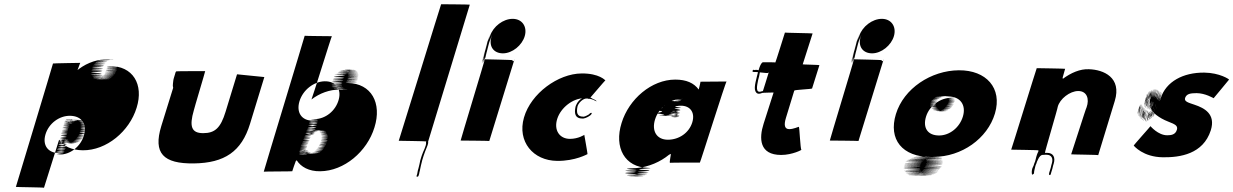

<svg xmlns="http://www.w3.org/2000/svg" viewBox="-20 -834 5826 907"><path d="M625.4 -325C660 -435 608.2 -524 495.6 -522C443 -520 607.4 -518 494.8 -516C442.1 -514 607.1 -514 494.8 -513C441.5 -512 605.9 -510 493.6 -509C440.3 -508 605 -507 492.7 -506C439.4 -505 605.1 -504 491.2 -501C437.3 -498 601.6 -496 488.3 -495C435 -494 599.7 -493 486.4 -492C433.1 -491 597.5 -489 484.2 -488C430.9 -487 596.9 -487 483.3 -485C429.7 -483 593.4 -482 479.8 -480C426.4 -479 590.1 -478 475.5 -476C420.9 -474 585.3 -472 471 -471C417.7 -470 580.4 -469 467.1 -468C413.8 -467 577.8 -467 464.5 -466C411.2 -465 574.9 -464 460.6 -463C406.2 -462 571.2 -462 456.9 -461C403.6 -460 567.6 -460 453.6 -460C399.6 -460 563.3 -459 449.3 -459C395.3 -459 559.3 -459 446.3 -459C393.3 -459 557.6 -460 443.6 -460C389.6 -460 553.9 -461 439.9 -461C385.9 -461 551.2 -462 437.2 -462C383.2 -462 548.2 -462 434.6 -463C380.9 -464 544.9 -464 431.2 -465C378.2 -465 542.5 -466 429.8 -467C377.1 -468 541.7 -470 428.7 -470C375.7 -470 539.9 -474 426.9 -474C373.9 -474 538.8 -477 424.8 -477C371.8 -477 536.8 -480 423.8 -480C370.8 -480 536.4 -482 423.4 -482C369.4 -482 532.7 -483 418.7 -483C365.7 -483 532.9 -487 420.8 -490C368.7 -493 534.6 -496 422.3 -498C369.9 -500 536.5 -502 424.1 -504C371.7 -506 538.3 -508 425.9 -510C373.2 -511 538.5 -512 426.1 -514C373.8 -516 541 -520 428 -520C375 -520 541.9 -523 428.9 -523C376.9 -523 543.8 -526 432.4 -528C380.7 -529 546 -530 434.3 -531C382.6 -532 548 -533 436.3 -534C384.6 -535 549.9 -536 438.2 -537C386.5 -538 552.8 -539 441.1 -540C390.4 -541 555.7 -542 445 -543C394.3 -544 560.6 -545 449.9 -546C398.2 -547 565.2 -547 454.5 -548C403.8 -549 569.8 -549 459.2 -550C407.2 -550 574.5 -551 462.5 -551C411.5 -551 577.8 -552 466.8 -552C415.8 -552 582.1 -553 471.1 -553C418.1 -553 588.4 -554 475.4 -554C423.4 -554 589.1 -553 478.1 -553C427.1 -553 375.7 -529 338.9 -497L342.3 -495C344 -494 358.5 -538 359.2 -537C359.2 -537 229.6 -535 230.3 -534C231 -533 55.3 48 55 49C55.7 50 187.4 51 187.8 53L259.2 -174C281.4 -142 319.2 -125 370.9 -124C483.6 -123 591.4 -214 625.4 -325ZM376.6 -195C361.1 -141 310.5 -103 261.8 -104C214.1 -105 314.7 -107 264.7 -107C214.7 -107 315.3 -109 265.3 -109C216.3 -109 317.2 -112 267.9 -114C219.5 -116 320.1 -118 270.7 -120C222.3 -122 322.2 -125 273.1 -128C224.1 -131 325.7 -133 276.6 -136C227.5 -139 327.4 -142 278.3 -145C228.9 -147 330.9 -150 280.8 -153C231.7 -156 331.3 -158 281.9 -160C232.8 -163 333.4 -165 284.1 -167C234.7 -169 336.2 -174 285.2 -174C235.2 -174 336.1 -177 286.1 -177C237.1 -177 337.1 -177 287.1 -177C237.8 -176 338.5 -175 288.2 -174C238.9 -173 339.6 -172 289.3 -171C240 -170 340.4 -168 291.1 -167C242.4 -165 343.1 -164 294.8 -163C246.5 -162 347.5 -162 298.2 -161C250.2 -161 350.9 -160 301.6 -159C253.6 -159 354.3 -158 305.3 -158C255.3 -158 359 -157 309 -157C261 -157 362.7 -156 313.7 -156C265.7 -156 366.7 -156 318.7 -156C268.7 -156 373 -157 323 -157C275 -157 377.6 -159 328.6 -159C278.6 -159 383.5 -162 333.5 -162C285.5 -162 386.8 -163 338.1 -164C290.4 -165 392.1 -167 343.4 -168C294.7 -169 395.3 -171 346.6 -172C297.9 -173 400.2 -174 351.8 -176C304.4 -178 405 -180 356.6 -182C308.3 -184 409.9 -186 360.5 -188C312.1 -190 413.4 -191 363.7 -192C315 -193 414.6 -195 364.9 -196C316.2 -197 416.2 -197 366.5 -198C317.8 -199 418.8 -202 369.7 -205C321.6 -208 421.5 -211 371.8 -212C322.1 -213 422.4 -214 372.7 -215C323 -216 423.6 -218 374 -219C324.3 -220 424.9 -222 374.5 -224C325.1 -226 426.3 -230 375.3 -230C325.3 -230 424.8 -235 374.8 -235C324.8 -235 425.8 -238 375.1 -239C325.4 -240 426 -242 375.3 -243C325.6 -244 425.2 -246 374.8 -248C324.4 -250 424 -252 373.7 -254C323.3 -256 422.6 -257 370.9 -258C320.2 -259 419.5 -260 367.8 -261C317.1 -262 414.4 -263 362.7 -264C312 -265 410 -265 358.3 -266C306.6 -267 404.6 -267 352.6 -267C300.9 -268 398.9 -268 346.9 -268C295.9 -268 393.9 -268 341.9 -268C290.6 -267 389.3 -266 337.3 -266C286.3 -266 384.3 -266 333 -265C282 -265 379.7 -264 327.4 -263C276.1 -262 374.1 -262 323.1 -262C271.8 -261 370.5 -260 318.2 -259C266.9 -258 364.9 -258 312.6 -257C261.3 -256 358 -252 306 -252C256 -252 354.7 -251 304.7 -251C254.7 -251 355 -252 305 -252C255 -252 356 -255 306 -255C257 -255 357.3 -256 307.6 -257C258.9 -258 359.5 -260 309.8 -261C261.1 -262 362 -265 312 -265C262 -265 362.6 -267 312.6 -267C263.6 -267 363.2 -269 312.5 -270C262.9 -271 362.2 -272 310.2 -272C259.2 -272 358.2 -272 306.9 -271C255.5 -270 353.9 -268 303.9 -268C253.9 -268 353.3 -266 303.3 -266C253.3 -266 351.7 -264 301.4 -263C251.1 -262 350.8 -261 299.5 -260C248.9 -258 347.3 -256 297.3 -256C247.3 -256 346 -252 296 -252C246 -252 344.8 -248 294.8 -248C245.8 -248 344.3 -243 294.3 -243C244.3 -243 343.4 -240 293.4 -240C243.4 -240 342.2 -236 292.2 -236C243.2 -236 341.5 -234 291.2 -233C242.2 -233 340.6 -231 290.6 -231C239.6 -231 338.1 -226 289.1 -226C239.1 -226 338.8 -225 288.8 -225C239.8 -225 337.9 -222 287.3 -220C237.6 -218 337.3 -217 286.7 -215C237.4 -214 335.5 -211 284.9 -209C235.3 -207 334 -206 283.1 -203C233.5 -201 332.5 -198 281.6 -195C231.7 -192 330.8 -189 280.2 -187C230.6 -185 328.9 -183 278.3 -181C228.7 -179 327.1 -177 276.2 -174C225.3 -171 325.7 -169 275.1 -167C225.4 -165 323.8 -163 272.9 -160C223.3 -158 322.4 -155 271.8 -153C221.6 -149 319.6 -146 269 -144C219.4 -142 318.5 -139 267.6 -136C216.7 -133 315.1 -131 264.1 -128C213.2 -125 312.6 -123 262 -121C211.4 -119 309.8 -117 259.2 -115C208.5 -113 307.9 -111 257.9 -111C207.9 -111 178.9 -147 195.1 -200C210.7 -251 260.1 -288 311.7 -287C366.4 -286 391.8 -248 376.6 -195Z M852.8 -405H845.8C833.8 -405 824 -409 817.3 -413C804.4 -420 806.1 -432 807.3 -449C807.3 -449 741.2 -236 741.8 -238C702.6 -110 751.3 -60 896 -62C1040.6 -64 1121.1 -118 1161.1 -249L1228.7 -470L1099.7 -483L1045.6 -306C1022.3 -230 995.7 -205 939.7 -205C884.7 -205 873.2 -236 895.7 -313C895 -314 950.3 -498 949.3 -498C948.3 -498 814.3 -498 812.9 -497C809.3 -495 807.9 -487 806.7 -483L802.7 -470L800.9 -464C797.8 -454 798.4 -446 796.9 -438C793.3 -410 810.1 -396 843.1 -396H851.1C887.3 -400 905.4 -420 919.7 -457L920.9 -461C921.2 -462 922.9 -464 923.2 -465L928.7 -483L930.8 -490C931.4 -492 932.7 -493 932.3 -495C928.1 -504 921.5 -489 919.7 -483L914.2 -465C913.9 -464 912.6 -463 912.2 -462L910.7 -457C900.6 -424 881.3 -410 852.8 -405Z M1748.9 -232C1785.1 -347 1734.5 -440 1623.1 -442C1572.7 -444 1737.4 -446 1626 -448C1574.6 -450 1739.6 -450 1627.9 -451C1576.2 -452 1740.8 -454 1629.1 -455C1577.4 -456 1741.7 -457 1630 -458C1578.3 -459 1743.6 -460 1631.6 -463C1580.5 -466 1745.1 -468 1632.4 -469C1580.7 -470 1745 -471 1632.3 -472C1580.6 -473 1746.2 -475 1633.5 -476C1581.8 -477 1745.8 -477 1633.4 -479C1582.1 -481 1745.4 -482 1633 -484C1581.3 -485 1744.6 -486 1631.2 -488C1578.8 -490 1743.4 -492 1629.7 -493C1577 -494 1741.3 -495 1628.6 -496C1575.9 -497 1738.9 -497 1626.3 -498C1573.6 -499 1737.9 -500 1624.2 -501C1571.5 -502 1735.5 -502 1621.8 -503C1569.1 -504 1733.1 -504 1619.1 -504C1566.1 -504 1729.4 -505 1615.4 -505C1562.4 -505 1726.4 -505 1613.4 -505C1560.4 -505 1724.1 -504 1610.1 -504C1557.1 -504 1718.8 -503 1604.8 -503C1551.8 -503 1715.5 -502 1601.5 -502C1548.5 -502 1712.2 -501 1598.2 -501C1544.9 -500 1707.6 -499 1593.3 -498C1540.3 -498 1704.3 -498 1590.9 -497C1537.6 -496 1701 -494 1588 -494C1536 -494 1696.8 -490 1583.8 -490C1530.8 -490 1694.9 -487 1580.9 -487C1528.9 -487 1690 -484 1577 -484C1525 -484 1688.4 -482 1575.4 -482C1522.4 -482 1685.1 -481 1571.1 -481C1519.1 -481 1681.8 -477 1567.9 -474C1515 -471 1679.1 -468 1565.5 -466C1512.9 -464 1676.2 -462 1562.6 -460C1510 -458 1674.4 -456 1560.8 -454C1508.5 -453 1673.2 -452 1559.6 -450C1507 -448 1669.7 -444 1556.7 -444C1504.7 -444 1668.8 -441 1555.8 -441C1504.8 -441 1668.9 -438 1556.3 -436C1505 -435 1668.7 -434 1556.4 -433C1505.1 -432 1668.8 -431 1556.5 -430C1505.2 -429 1668.9 -428 1556.5 -427C1505.2 -426 1669.9 -425 1557.6 -424C1506.3 -423 1671 -422 1559.7 -421C1509.4 -420 1675.1 -419 1563.8 -418C1512.5 -417 1678.5 -417 1567.2 -416C1516.9 -415 1680.9 -415 1569.6 -414C1518.6 -414 1684.3 -413 1572.3 -413C1521.3 -413 1687 -412 1576 -412C1526 -412 1690.7 -411 1579.7 -411C1527.7 -411 1696.3 -410 1583.3 -410C1532.3 -410 1697.7 -411 1586.7 -411C1536.7 -411 1490.5 -394 1451.3 -364C1453.6 -365 1545.4 -662 1547.7 -663C1547.7 -663 1418 -664 1419.3 -665C1420.6 -666 1224.7 -22 1226 -23C1227.3 -24 1359.3 -24 1360.6 -25C1360.9 -26 1375.7 -71 1377.3 -73C1378.9 -75 1381.2 -76 1381.5 -77C1401.1 -46 1439.3 -24 1492.6 -25C1605.9 -26 1714.1 -118 1748.9 -232ZM1579.7 -362C1564.8 -310 1518.2 -272 1464.9 -271C1413.5 -270 1519.9 -268 1465.9 -268C1413.9 -268 1520.6 -267 1466.6 -267C1415.6 -267 1520.4 -263 1465.8 -261C1413.2 -259 1518.6 -257 1464 -255C1412.3 -253 1517.4 -250 1462.5 -247C1409.6 -244 1515 -242 1460.1 -239C1407.2 -236 1512.2 -233 1457.3 -230C1404.7 -228 1508.8 -225 1453.9 -222C1401 -219 1505.3 -217 1450.7 -215C1397.8 -212 1503.2 -210 1448.6 -208C1396 -206 1499.5 -201 1445.5 -201C1393.5 -201 1498.5 -198 1444.5 -198C1392.5 -198 1499.8 -199 1445.8 -199C1395.1 -200 1501.1 -200 1448.5 -201C1397.8 -202 1504.4 -204 1451.7 -205C1401 -206 1508.3 -207 1455.6 -208C1406.2 -210 1513.5 -211 1461.8 -212C1412.1 -213 1519.1 -213 1466.4 -214C1415.7 -215 1523.7 -215 1471 -216C1421.3 -217 1527.3 -217 1475.3 -217C1423.3 -217 1533.6 -218 1479.6 -218C1429.6 -218 1538 -219 1485 -219C1435 -219 1542 -219 1490 -219C1438 -219 1547.6 -218 1493.6 -218C1443.6 -218 1551 -216 1499 -216C1447 -216 1556.4 -214 1502.4 -214C1452.4 -214 1557.8 -212 1504.5 -211C1453.2 -210 1560.6 -208 1507.3 -207C1456 -206 1562.7 -205 1509.4 -204C1458.1 -203 1564.5 -201 1510.8 -199C1460.2 -197 1566.6 -195 1513 -193C1461.4 -191 1568.1 -190 1513.5 -188C1461.9 -186 1567.3 -184 1512.9 -183C1460.6 -182 1566.3 -181 1512 -180C1459.7 -179 1566.4 -178 1512.1 -177C1460.8 -176 1565.9 -173 1511 -170C1459.1 -167 1564.1 -164 1509.8 -163C1457.5 -162 1562.2 -161 1507.9 -160C1455.6 -159 1561.3 -158 1507 -157C1454.7 -156 1559.1 -154 1504.5 -152C1451.9 -150 1556.6 -146 1501.6 -146C1449.6 -146 1552.8 -140 1498.8 -140C1446.8 -140 1549.9 -137 1495.6 -136C1443.3 -135 1548.7 -133 1493.4 -132C1441.1 -131 1545.4 -129 1489.8 -127C1436.2 -125 1540.9 -124 1485.3 -122C1431.7 -120 1536.4 -119 1480.1 -118C1426.8 -117 1531.2 -115 1474.9 -114C1421.5 -113 1525.5 -113 1469.2 -112C1414.9 -111 1518.6 -110 1462.3 -109C1408 -108 1513 -108 1457 -108C1402.7 -107 1506.7 -107 1450.7 -107C1397.7 -107 1501 -108 1445 -108C1392.3 -109 1497.3 -109 1441.3 -109C1388.3 -109 1492.3 -109 1437.6 -110C1384.6 -110 1488.9 -111 1433.2 -112C1380.5 -113 1485.5 -113 1430.9 -114C1378.2 -115 1482.2 -115 1426.5 -116C1373.8 -117 1478.1 -118 1422.4 -119C1368.7 -120 1474.9 -124 1418.9 -124C1366.9 -124 1472.6 -123 1418.6 -123C1366.6 -123 1471.7 -120 1417.7 -120C1365.7 -120 1471.4 -119 1417.1 -118C1365.8 -117 1471.2 -115 1416.9 -114C1365.5 -113 1470.6 -110 1416.6 -110C1364.6 -110 1470.3 -109 1416.3 -109C1364.3 -109 1469.4 -106 1414.1 -105C1360.8 -104 1465.8 -104 1410.8 -104C1357.8 -104 1462.8 -104 1408.1 -105C1355.4 -106 1461 -108 1407 -108C1355 -108 1461.3 -109 1407.3 -109C1355.3 -109 1461.9 -111 1408.2 -112C1356.5 -113 1462.9 -114 1408.2 -115C1356.8 -117 1462.7 -120 1408.7 -120C1356.7 -120 1463.6 -123 1409.6 -123C1357.6 -123 1465.1 -128 1411.1 -128C1359.1 -128 1466.4 -132 1412.4 -132C1360.4 -132 1467.6 -136 1413.6 -136C1361.6 -136 1468.8 -140 1414.8 -140C1362.8 -140 1469.4 -142 1415.7 -143C1363.7 -143 1470 -144 1416 -144C1363 -144 1470.9 -150 1417.9 -150C1365.9 -150 1472.2 -151 1418.2 -151C1366.2 -151 1474.1 -154 1420.7 -156C1369.3 -158 1475.6 -159 1422.2 -161C1370.5 -162 1477.1 -164 1423.8 -166C1372.4 -168 1480 -170 1426.9 -173C1375.5 -175 1482.1 -177 1429 -180C1377.9 -183 1485.9 -186 1432.5 -188C1381.1 -190 1487.7 -192 1434.3 -194C1382.9 -196 1490.5 -198 1437.5 -201C1386.4 -204 1493.3 -207 1439.9 -209C1388.5 -211 1495.1 -213 1442 -216C1390.6 -218 1498.3 -220 1444.9 -222C1395.1 -226 1502 -229 1448.6 -231C1397.2 -233 1504.2 -236 1451.1 -239C1400 -242 1506.6 -244 1453.5 -247C1402.4 -250 1508 -252 1454.7 -254C1403.3 -256 1509.9 -258 1456.5 -260C1405.1 -262 1510.7 -264 1456.7 -264C1404.7 -264 1378.6 -303 1394.8 -356C1411.3 -410 1463.3 -449 1513.6 -450C1564.9 -451 1594.9 -415 1579.7 -362Z M1956.6 -38C1954.8 -32 1952.9 -26 1952.4 -21C1951.5 -18 1951.9 -16 1951 -13L1949.8 -9L1948.8 -6L1947.9 -3C1946.1 3 1955.4 2 1957.2 -4L1957.8 -6L1959.1 -10L1960 -13C1960.9 -16 1960.5 -18 1961.4 -21L1962.9 -26C1966.1 -43 1970 -59 1974.5 -77L1981 -98C1983.4 -106 1985.9 -111 1988.1 -118L1992.1 -128C1997.1 -141 2004.4 -155 2002.4 -165L2199.3 -812C2198.6 -813 2064.9 -814 2063.9 -814C2062.9 -814 1865 -170 1863.7 -169C1863.7 -169 1994.1 -167 1993.8 -166C1993.4 -165 1991.8 -163 1992.5 -162C1995.3 -145 1978.7 -120 1972 -98L1965.5 -77C1962.3 -63 1960.6 -51 1956.6 -38Z M2269.8 -588C2256 -543 2282 -628 2268.2 -583C2254.5 -538 2281.5 -623 2267.4 -577C2254.3 -531 2279.6 -617 2265.9 -572C2252.4 -528 2279.4 -613 2265.7 -568C2251.9 -523 2278.5 -610 2264.7 -565L2263.5 -561C2250.1 -517 2276.4 -603 2262.9 -559C2249.1 -514 2274.4 -600 2260.7 -555L2260.1 -553C2246.3 -508 2273.6 -594 2261.2 -550C2248.7 -506 2276.3 -593 2263.8 -549C2251.4 -505 2279.3 -593 2267.2 -550C2255 -507 2281.9 -595 2269.1 -553L2269.7 -555C2256.5 -512 2284.4 -600 2271.3 -557C2258.5 -515 2285.4 -603 2272.5 -561L2273.7 -565C2260.9 -523 2287.8 -611 2275 -569C2262.1 -527 2288 -615 2275.2 -573C2261.7 -529 2290.2 -622 2276.7 -578C2263.9 -536 2290.4 -626 2277.5 -584L2281.5 -597C2281.5 -597 2295.9 -644 2283.4 -603C2283.4 -603 2298 -651 2285.2 -609C2272.3 -567 2298.6 -656 2285.7 -614C2271 -566 2306.1 -684 2291.8 -637C2279.2 -596 2307.4 -685 2294.9 -644C2282.4 -603 2309.6 -692 2296.7 -650C2283.9 -608 2311.8 -696 2298.9 -654C2286.1 -612 2314.3 -701 2301.5 -659C2288 -615 2311.9 -582 2355.9 -582C2399.9 -582 2446.6 -620 2459 -664C2471.5 -708 2446.8 -745 2401.8 -745C2356.8 -745 2309.8 -709 2295.3 -665C2280.9 -621 2306.8 -706 2293.1 -661L2292.8 -660C2279.3 -616 2304.3 -701 2290.6 -656C2276.5 -610 2301.8 -696 2288 -651C2274.3 -606 2300.3 -691 2286.2 -645C2272.1 -599 2296.8 -683 2282.8 -637C2268.7 -591 2295.7 -676 2281 -628C2266.3 -580 2292.3 -665 2278.2 -619C2264.5 -574 2290.2 -658 2276.4 -613C2262.7 -568 2289.9 -654 2275.9 -608C2262.1 -563 2288.1 -648 2274 -602ZM2404.6 -545C2406.6 -545 2409.5 -548 2410.2 -550C2410.5 -551 2410.8 -552 2410.1 -553L2291.4 -168C2290.7 -169 2157 -170 2156 -170C2155 -170 2271.7 -555 2270.4 -554C2270.4 -554 2401.5 -551 2401.2 -550C2400.2 -547 2401.6 -545 2404.6 -545Z M2730.8 -274H2735.8C2746.1 -275 2769.4 -286 2774.5 -296C2778.2 -305 2766.7 -300 2764.5 -296C2763.6 -293 2742.5 -283 2738.5 -283H2734.5C2705.5 -283 2702.6 -303 2707.9 -330L2709.4 -335C2717.5 -355 2744.3 -377 2762.9 -366C2763.9 -366 2838.1 -455 2839.8 -454C2839.8 -454 2811.2 -488 2726.9 -487C2616.6 -486 2488.2 -393 2455.3 -279C2422.4 -165 2498.9 -75 2611.6 -74C2698.3 -73 2754.4 -106 2755.4 -106C2756.4 -106 2740.2 -197 2740.2 -197C2740.2 -197 2712.4 -178 2672.4 -178C2623.4 -178 2595 -219 2612.5 -273C2629.7 -326 2685.8 -369 2737.1 -370C2778.4 -371 2797.2 -354 2797.5 -355C2798.4 -361 2782.6 -365 2778.5 -368C2751.3 -387 2714.4 -371 2700.4 -335L2698.6 -329C2692.1 -298 2696.8 -274 2730.8 -274Z M2916.3 -253C2879.9 -137 2931.1 -43 3042.5 -41C3093.9 -39 2927.7 -35 3038.2 -30C3088.6 -25 2921.7 -22 3033.1 -20C3084.5 -18 2917.6 -15 3028 -13C3078.4 -11 2910.8 -9 3021.4 -8C3072.1 -7 2903.5 -5 3010.9 -3C3059.3 -1 2889.3 -1 2997.3 -1C3044.3 -1 2876.6 -2 2986.9 -3C3037.2 -4 2869.8 -6 2978.8 -9C3028.7 -12 2860.6 -15 2973.1 -20C3025.3 -24 2861.3 -27 2974.9 -29C3029.8 -32 2868 -36 2986.2 -40C3044.8 -45 3100.4 -70 3140.5 -103C3142.8 -104 3146.4 -106 3148.7 -107C3151 -108 3140.9 -65 3144.9 -65C3150.2 -66 3284.2 -66 3286.2 -66C3288.2 -66 3408.6 -450 3412.3 -449L3289 -448C3290 -448 3280.7 -411 3280.7 -411C3258.1 -442 3222 -458 3170 -458C3058 -458 2950.9 -366 2916.3 -253ZM3074.2 -269C3091.4 -325 3143.6 -365 3193.9 -366C3243.8 -369 3142.2 -367 3190.2 -367C3240.2 -367 3134 -363 3184 -363C3234 -363 3133.1 -360 3183.1 -360C3232.1 -360 3132.8 -359 3182.8 -359C3231.1 -357 3130.2 -354 3180.2 -354C3228.2 -354 3126.5 -355 3174.5 -355C3216.5 -355 3145.1 -357 3145.1 -357C3189.1 -357 3084.5 -355 3132.2 -354C3178.9 -353 3076.6 -352 3124 -350C3170.4 -348 3066.5 -345 3110.9 -340C3154.4 -335 3049.2 -331 3097 -327C3143.8 -323 3042.2 -318 3093.1 -311C3143.2 -305 3046.7 -300 3100.5 -296C3154.3 -292 3057.7 -290 3110.4 -289C3163.1 -288 3067.4 -286 3123.4 -286C3179.4 -286 3086.4 -286 3142.4 -289C3197 -291 3101.6 -293 3154.2 -295C3206.8 -297 3109.4 -299 3163.3 -302C3215.2 -305 3118.8 -310 3169.8 -310C3219.8 -310 3117.3 -302 3167.7 -300C3217.1 -298 3116.8 -297 3167.2 -295C3216.6 -293 3115.1 -288 3166.1 -288C3216.1 -288 3114.8 -284 3164.8 -284C3214.8 -284 3115.2 -282 3165.9 -281C3215.6 -280 3116.6 -280 3168.6 -280C3219.6 -280 3120.6 -280 3171.9 -281C3222.2 -282 3124.1 -285 3174.1 -285C3224.1 -285 3125.4 -289 3175.4 -289C3224.4 -289 3126.5 -296 3176.5 -296C3226.5 -296 3128 -301 3178 -301C3227 -301 3127.6 -306 3179.1 -311C3229.6 -316 3131.1 -321 3181.8 -323C3231.4 -325 3133.6 -329 3185.1 -334C3236.9 -340 3265.6 -306 3250.3 -256C3235 -206 3187.2 -174 3135.2 -174C3081.2 -174 3058 -216 3074.2 -269Z M3554.1 -504C3550.1 -504 3548.1 -504 3544.8 -503C3541.8 -503 3540 -507 3536.5 -502C3530 -494 3541.7 -493 3547 -494H3551C3554 -494 3557.7 -493 3560.7 -493C3554.8 -467 3540.3 -423 3547.8 -405C3552.8 -392 3561.3 -387 3580.8 -395C3586.7 -398 3585.1 -406 3579.2 -403C3545.2 -390 3557.1 -432 3561.4 -456C3565.1 -468 3567.8 -480 3569.4 -492H3570.4C3579.1 -491 3591.8 -490 3600.5 -489H3605.5C3608.5 -489 3611.1 -491 3611.7 -493C3611.7 -493 3581.5 -394 3580.8 -395C3580.1 -396 3634.4 -397 3634.4 -397L3587.1 -249C3565.3 -181 3566.2 -102 3670.2 -102C3723.2 -102 3770.8 -127 3765.8 -127C3760.8 -127 3756.8 -235 3753.8 -235C3750.8 -235 3728.5 -224 3708.5 -224C3687.5 -224 3681.7 -241 3692.7 -277L3732.1 -406C3733.3 -410 3815.3 -413 3816.2 -416C3817.1 -419 3849.9 -523 3850.8 -526C3851.4 -528 3770.7 -529 3772 -530L3818.7 -676C3820 -677 3687.6 -679 3687.9 -680C3687.9 -680 3643.5 -538 3642.8 -539C3642.1 -540 3585.1 -540 3584.1 -540C3575.5 -538 3568.7 -519 3565.3 -508L3563.5 -502C3560.8 -503 3557.1 -504 3554.1 -504Z M4013.8 -588C4000 -543 4026 -628 4012.2 -583C3998.5 -538 4025.5 -623 4011.4 -577C3998.3 -531 4023.6 -617 4009.9 -572C3996.4 -528 4023.4 -613 4009.7 -568C3995.9 -523 4022.5 -610 4008.7 -565L4007.5 -561C3994.1 -517 4020.4 -603 4006.9 -559C3993.1 -514 4018.4 -600 4004.7 -555L4004.1 -553C3990.3 -508 4017.6 -594 4005.2 -550C3992.7 -506 4020.3 -593 4007.8 -549C3995.4 -505 4023.3 -593 4011.2 -550C3999 -507 4025.9 -595 4013.1 -553L4013.7 -555C4000.5 -512 4028.4 -600 4015.3 -557C4002.5 -515 4029.4 -603 4016.5 -561L4017.7 -565C4004.9 -523 4031.8 -611 4019 -569C4006.1 -527 4032 -615 4019.2 -573C4005.7 -529 4034.2 -622 4020.7 -578C4007.9 -536 4034.4 -626 4021.5 -584L4025.5 -597C4025.5 -597 4039.9 -644 4027.4 -603C4027.4 -603 4042 -651 4029.2 -609C4016.3 -567 4042.6 -656 4029.7 -614C4015 -566 4050.1 -684 4035.8 -637C4023.2 -596 4051.4 -685 4038.9 -644C4026.4 -603 4053.6 -692 4040.7 -650C4027.9 -608 4055.8 -696 4042.9 -654C4030.1 -612 4058.3 -701 4045.5 -659C4032 -615 4055.9 -582 4099.9 -582C4143.9 -582 4190.6 -620 4203 -664C4215.5 -708 4190.8 -745 4145.8 -745C4100.8 -745 4053.8 -709 4039.3 -665C4024.9 -621 4050.8 -706 4037.1 -661L4036.8 -660C4023.3 -616 4048.3 -701 4034.6 -656C4020.5 -610 4045.8 -696 4032 -651C4018.3 -606 4044.3 -691 4030.2 -645C4016.1 -599 4040.8 -683 4026.8 -637C4012.7 -591 4039.7 -676 4025 -628C4010.3 -580 4036.3 -665 4022.2 -619C4008.5 -574 4034.2 -658 4020.4 -613C4006.7 -568 4033.9 -654 4019.9 -608C4006.1 -563 4032.1 -648 4018 -602ZM4148.6 -545C4150.6 -545 4153.5 -548 4154.2 -550C4154.5 -551 4154.8 -552 4154.1 -553L4035.4 -168C4034.7 -169 3901 -170 3900 -170C3899 -170 4015.7 -555 4014.4 -554C4014.4 -554 4145.5 -551 4145.2 -550C4144.2 -547 4145.6 -545 4148.6 -545Z M4212.2 -295C4175.8 -176 4241.1 -92 4380.1 -92C4511.1 -92 4237.7 -94 4374.7 -94C4505.7 -94 4232 -95 4369 -95C4500 -95 4226 -95 4363 -95H4352C4483 -95 4210 -95 4347 -95C4478 -95 4205 -95 4340.7 -94C4470.7 -94 4196.1 -92 4333.1 -92C4463.8 -91 4190.8 -91 4327.5 -90C4458.2 -89 4184.9 -88 4320.3 -86C4449.7 -84 4175.1 -82 4312.8 -81C4444.5 -80 4170.2 -79 4306.5 -77C4438.2 -76 4164.9 -75 4302.3 -73C4433.7 -71 4160.4 -70 4297.8 -68C4429.2 -66 4156.6 -64 4295 -62C4427.3 -60 4154 -59 4292.4 -57C4424.8 -55 4152.5 -54 4290.9 -52C4423.3 -50 4152 -49 4290.4 -47C4422.8 -45 4151.1 -43 4289.5 -41C4421.9 -39 4150.3 -37 4289.7 -35C4423.1 -33 4152.2 -30 4292.2 -30C4425.2 -30 4155.6 -25 4294.6 -25C4428.6 -25 4158 -23 4297.7 -22C4431.4 -21 4160.1 -20 4299.8 -19C4433.5 -18 4162.2 -17 4302.6 -15C4437 -13 4167.7 -12 4307.4 -11C4441.1 -10 4171.1 -10 4310.8 -9C4445.4 -8 4175.1 -7 4315.1 -7C4449.1 -7 4179.1 -7 4319.1 -7C4453.1 -7 4182.8 -6 4322.8 -6C4456.8 -6 4186.5 -5 4326.5 -5C4460.5 -5 4189.5 -5 4329.5 -5H4334.5C4468.5 -5 4198.5 -5 4338.5 -5C4473.5 -5 4203.8 -6 4343.8 -6C4477.8 -6 4208.1 -7 4348.4 -8C4482.8 -9 4212.8 -9 4353.1 -10C4487.4 -11 4218.7 -12 4359 -13C4493.3 -14 4223.6 -15 4363.9 -16C4498.2 -17 4228.5 -18 4369.1 -20C4503.7 -22 4233 -23 4373.6 -25C4508.3 -27 4237.6 -28 4378.2 -30C4512.8 -32 4242.1 -33 4382.7 -35C4517.3 -37 4247.2 -40 4387.8 -42C4522.5 -44 4251.1 -46 4390.7 -48C4524.3 -50 4253.9 -52 4393.5 -54C4527.1 -56 4255.4 -57 4395 -59C4528.6 -61 4256.3 -63 4395.9 -65C4529.5 -67 4257.8 -68 4396.4 -70C4529 -72 4257.3 -73 4395.9 -75C4528.2 -76 4255.8 -78 4394.2 -79C4526.5 -80 4254.8 -81 4393.4 -83C4525.7 -84 4253 -85 4392.3 -86C4524.9 -88 4253.8 -91 4391.8 -91C4524.8 -91 4251.4 -93 4390.4 -93C4522.4 -93 4644.7 -179 4680.1 -298C4715.8 -418 4638.8 -503 4509.5 -502C4378.2 -501 4249.2 -416 4212.2 -295ZM4354.5 -283C4370.7 -336 4423.7 -372 4473.7 -372C4524.7 -372 4423.8 -369 4474.5 -368C4524.2 -367 4424.9 -366 4475.6 -365C4525.3 -364 4425.7 -362 4476.4 -361C4526.1 -360 4427.1 -360 4476.5 -358C4525.8 -356 4425.2 -354 4474.9 -353C4524.6 -352 4424.3 -351 4473.7 -349C4522.1 -347 4422.5 -345 4471.9 -343C4520.6 -342 4419.3 -341 4468.6 -339C4517 -337 4415.4 -335 4464.8 -333C4513.2 -331 4412.9 -330 4461.6 -329C4510 -327 4408.7 -326 4457.1 -324C4505.8 -323 4404.1 -321 4452.8 -320C4501.5 -319 4400.2 -318 4448.9 -317C4496.6 -316 4396.3 -315 4445 -314C4492.7 -313 4391.7 -313 4440.4 -312C4489.4 -312 4387.8 -310 4436.8 -310C4484.5 -309 4383.5 -309 4432.5 -309C4481.5 -309 4380.5 -309 4429.5 -309C4478.5 -309 4377.2 -308 4426.2 -308H4422.2C4470.2 -308 4370.5 -309 4419.5 -309C4467.5 -309 4366.5 -309 4415.5 -309C4464.5 -309 4363.8 -310 4412.8 -310C4460.8 -310 4359.8 -310 4408.8 -310C4456.8 -310 4356.4 -312 4405.4 -312C4453.7 -313 4353.4 -312 4402.7 -313C4451.7 -313 4351.3 -315 4400.6 -316C4449.2 -318 4347.5 -319 4396.8 -320C4445.1 -321 4345.4 -322 4394.8 -323C4444.1 -324 4342.7 -326 4391.7 -326C4441.7 -326 4339.9 -330 4389.9 -330C4438.9 -330 4337.8 -333 4388.1 -334C4437.4 -335 4338.3 -338 4388.3 -338C4438.3 -338 4338.9 -343 4388.9 -343C4437.9 -343 4338.8 -346 4389.1 -347C4438.4 -348 4340 -350 4390.3 -351C4440.6 -352 4341.9 -353 4392.5 -355C4442.8 -356 4343.5 -358 4394.8 -359C4445.1 -360 4345.4 -361 4396.7 -362C4447 -363 4349.6 -365 4400.9 -366C4452.2 -367 4353.5 -368 4405.8 -369C4457.1 -370 4358.4 -371 4412 -373C4464.6 -375 4367 -376 4418 -376C4469.3 -377 4370.6 -378 4422.6 -378C4473.6 -378 4376.9 -379 4428.9 -379C4480.9 -379 4382.2 -380 4434.2 -380C4485.2 -380 4387.2 -380 4439.2 -380H4449.2C4501.2 -380 4403.2 -380 4455.2 -380C4506.2 -380 4407.2 -380 4459.2 -380C4510.2 -380 4411.9 -379 4463.6 -378C4515.3 -377 4544.6 -339 4529.1 -285C4513.9 -232 4466.3 -194 4416.3 -194C4362.3 -194 4338.3 -230 4354.5 -283Z M4878.5 -103 4875.4 -93C4873.3 -86 4872.8 -81 4870.6 -74L4869.4 -70C4867.2 -66 4866 -62 4864.4 -57L4863.2 -53C4861.7 -48 4858.1 -43 4856.9 -39C4853.3 -27 4853.5 -18 4855.1 -10C4856.1 -7 4864 -13 4864.6 -15C4864.3 -24 4868.3 -37 4870.7 -48L4871.9 -52L4872.8 -55C4873.4 -57 4875 -59 4875.6 -61L4876.9 -65L4878.4 -70C4885.7 -84 4888.4 -96 4902.2 -102C4907.2 -102 4913.5 -103 4918.5 -103H4923.5C4947.5 -103 4956.3 -86 4948.6 -61L4946.8 -55C4945.3 -50 4945.1 -46 4943.8 -42L4942.6 -38L4941.4 -34L4940.2 -30L4936.5 -18C4935.3 -14 4935.1 -10 4936.4 -8C4942.9 -3 4944.3 -14 4945.5 -18L4948.9 -29L4950.4 -34L4951.6 -38C4953.1 -43 4953.4 -47 4954.6 -51L4955.8 -55L4957.6 -61C4966.5 -90 4956.2 -112 4926.2 -112H4921.2H4916.2C4914.2 -112 4978.6 -329 4976.6 -329C4986.2 -367 5034.5 -404 5073.5 -404C5114.5 -404 5127.2 -367 5113 -327C5110.7 -326 5041.4 -106 5040.1 -105C5038.8 -104 5169.5 -103 5167.9 -101L5246.1 -357C5280.1 -468 5193.4 -505 5124 -507C5082.6 -509 5038.8 -490 4999.9 -461C5001.6 -463 5000.2 -465 4999.8 -467L5011.6 -509C5011.9 -510 4878.5 -512 4877.5 -512C4876.5 -512 4757.8 -127 4756.8 -127C4756.8 -127 4886.2 -125 4885.9 -124C4884.3 -122 4884.7 -120 4885.4 -119L4885.1 -118C4882.9 -114 4880 -108 4878.5 -103Z M5669.1 -491C5568.4 -492 5488 -448 5463.1 -370C5444.7 -313 5484.9 -451 5460.7 -372C5443 -314 5482.9 -451 5458.7 -372C5441 -314 5481.9 -451 5457 -373C5438.6 -316 5478.8 -454 5453 -376C5433.5 -319 5474.7 -457 5449.9 -379C5431.4 -322 5471.6 -460 5445.8 -382C5426.7 -326 5466.6 -463 5441 -386C5420.9 -330 5461.5 -466 5435.6 -388C5416.2 -331 5457.1 -468 5430.9 -389C5411.2 -331 5452.1 -468 5425.9 -389C5406.2 -331 5446.8 -467 5420.3 -387C5400.6 -329 5439.9 -464 5414.7 -385C5396 -327 5436.2 -462 5410.1 -383C5390.1 -324 5430.6 -460 5404.2 -380C5384.1 -321 5424.4 -456 5397.6 -375C5377.3 -315 5416.3 -449 5391.5 -368C5373.2 -308 5414.4 -443 5389.7 -362C5371.3 -302 5412.6 -437 5388.8 -356C5371.5 -296 5412.8 -431 5389 -350C5371.7 -290 5414.6 -424 5391.2 -344C5374.1 -285 5417.4 -420 5394.9 -340C5378.9 -281 5423.5 -417 5401 -337C5385.3 -279 5427.6 -414 5405.4 -335C5389.7 -277 5433 -412 5409.8 -333C5393.1 -275 5435.3 -410 5413.2 -331C5397.5 -273 5440.7 -408 5417.6 -329C5400.9 -271 5445.4 -407 5421 -327C5403.2 -269 5447.5 -404 5423.4 -325C5405.6 -267 5450.6 -401 5426.4 -322C5408.4 -263 5453 -399 5430.5 -319C5413.5 -260 5456.1 -396 5433.6 -316C5416.9 -258 5459.2 -393 5435 -314C5417.3 -256 5458.8 -392 5434.4 -312C5416.3 -253 5456.6 -388 5432.5 -309C5414.4 -250 5455 -386 5429.2 -305C5410.2 -246 5450.5 -381 5423.7 -300C5403.4 -240 5443.6 -375 5418.2 -295C5399.2 -236 5439.7 -372 5414.3 -292C5395.2 -233 5435.8 -369 5410.4 -289C5391.3 -230 5431.6 -365 5405.1 -285C5386.1 -226 5426.7 -362 5401.5 -283C5382.8 -225 5424.7 -362 5398.8 -284C5379.4 -227 5418.6 -365 5392.7 -287C5373.3 -230 5413.5 -368 5387.7 -290C5368.2 -233 5409.4 -371 5383.6 -293C5364.2 -236 5404.6 -375 5379.8 -297C5361.4 -240 5402.6 -378 5376.7 -300C5358.3 -243 5398.5 -381 5373.9 -304C5355.8 -248 5395.7 -385 5369.9 -307C5351.4 -250 5392.9 -389 5368.1 -311C5349.7 -254 5390.5 -391 5366.7 -313C5349 -255 5389.5 -394 5365.3 -315C5347.9 -258 5388.8 -395 5363.9 -317C5345.5 -260 5385.1 -396 5359.9 -317C5341.2 -259 5381.5 -394 5357 -314C5339 -255 5381.5 -391 5357.1 -311C5339.3 -253 5381.6 -388 5357.5 -309C5339.4 -250 5382.4 -384 5359.9 -304C5342.9 -245 5385.5 -381 5363 -301C5346 -242 5388.3 -377 5365.8 -297C5349.8 -238 5392 -373 5368.6 -293C5352.5 -234 5394.8 -369 5372.4 -289C5356.3 -230 5398.9 -366 5376.4 -286C5360.4 -227 5403.7 -362 5381.2 -282C5365.2 -223 5408.8 -359 5386.3 -279C5370.3 -220 5414.8 -356 5392.4 -276C5377.3 -217 5420.9 -353 5399.8 -274C5385 -216 5429.2 -354 5409 -278C5393.9 -222 5438.4 -361 5415.5 -283C5399.1 -226 5442.3 -364 5419.4 -286C5403 -229 5446.2 -367 5423.4 -289C5406.9 -232 5450.4 -371 5428.9 -294C5414.1 -239 5458.6 -378 5436 -301C5419.9 -245 5462.1 -383 5439.2 -305C5423.1 -249 5466.6 -388 5443.1 -311C5427.3 -256 5468.8 -395 5444.2 -318C5426.1 -262 5467.3 -400 5440.8 -323C5421.3 -266 5461.5 -404 5437.7 -326C5419.9 -268 5458.7 -408 5434.6 -329C5417.2 -272 5456.3 -410 5431.5 -332C5413.1 -275 5454.3 -413 5428.4 -335C5409 -278 5450.2 -416 5424.3 -338C5404.9 -281 5445.8 -418 5419.9 -340C5400.5 -283 5441.4 -420 5415.6 -342C5396.1 -285 5436.7 -421 5410.9 -343C5391.4 -286 5432.3 -423 5406.5 -345C5387.1 -288 5428.2 -426 5402.4 -348C5383 -291 5424.9 -428 5400 -350C5381.6 -293 5423.8 -431 5399.2 -354C5381.1 -298 5422.3 -436 5398.8 -359C5380.6 -303 5422.5 -440 5399 -363L5399.9 -366C5382.5 -309 5426 -448 5403.1 -370C5387 -314 5429.9 -451 5407 -373C5390.6 -316 5434.5 -453 5411.6 -375C5396.2 -318 5439.1 -455 5416.3 -377C5399.8 -320 5432.9 -294 5467.8 -274C5506 -252 5547.4 -250 5539.9 -222C5533.2 -197 5511.6 -195 5493.6 -195C5450.6 -195 5414.8 -238 5414.8 -238C5415.8 -238 5333.9 -147 5335.6 -146C5337.3 -145 5379.1 -92 5473.8 -91C5554.5 -90 5663.4 -106 5699.6 -218C5724.5 -296 5668.1 -324 5623.6 -339C5594.7 -349 5571.2 -354 5579 -373C5586.2 -390 5601.5 -394 5632.5 -394C5673.5 -394 5713.1 -370 5713.1 -370C5714.1 -370 5784.7 -457 5786 -458C5787.3 -459 5742.8 -490 5669.1 -491Z"/></svg>

Font: Hussar Wojna
Style: 3Obl
Weight: 400
Designer: Robert Jablonski
Foundry: Cannot Into Space Fonts
Version: Version 1.01